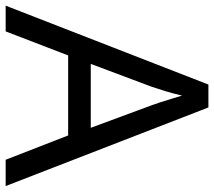

<svg xmlns="http://www.w3.org/2000/svg" viewBox="-59 -698 757 679"><g transform="rotate(90 319.5 -358.5)"><path d="M545 0 459 -221H176L91 0H0L279 -717H360L638 0ZM432 -301 352 -517Q349 -525 342 -546Q335 -567 328.5 -589.5Q322 -612 318 -624Q311 -593 302 -563.5Q293 -534 287 -517L206 -301Z"/></g></svg>

Font: Noto IKEA Arabic
Style: Regular
Weight: 400
Designer: Monotype Design Team
Foundry: Monotype Imaging Inc.
Version: Version 1.200